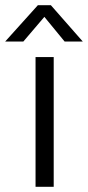

<svg xmlns="http://www.w3.org/2000/svg" viewBox="-65 -720 339 740"><path d="M72 -500V0H142V-500ZM131 -700H81L-45 -560H25L106 -655L184 -560H254Z"/></svg>

Font: Gully Light
Style: Regular
Weight: 300
Designer: jaikishan Patel
Foundry: MagicType
Version: Version 1.000;Glyphs 3.2 (3242)